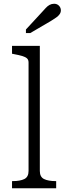

<svg xmlns="http://www.w3.org/2000/svg" viewBox="-20 -1002 354 1022"><path d="M192 -758V-92Q192 -60 214.5 -49Q237 -38 276 -38H279V0H44V-38H48Q87 -38 109.5 -49Q132 -60 132 -92V-669Q132 -684 123.5 -691.5Q115 -699 98 -704Q81 -709 54 -714L44 -716V-758ZM202 -936 118 -845V-826H141L252 -891Q268 -901 279.5 -909Q291 -917 297.5 -926.5Q304 -936 304 -947Q304 -961 294 -971.5Q284 -982 268 -982Q255 -982 244 -976Q233 -970 223.5 -959.5Q214 -949 202 -936Z"/></svg>

Font: Roboto Serif ExtraLight
Style: Regular
Weight: 250
Version: Version 1.007